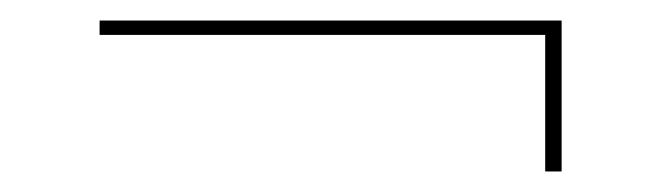

<svg xmlns="http://www.w3.org/2000/svg" viewBox="-20 -343 644 187"><path d="M527 -317V-176H511V-317ZM527 -323V-309H77V-323Z"/></svg>

Font: Kantumruy Pro Thin
Style: Regular
Weight: 250
Version: Version 1.002